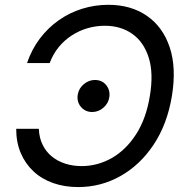

<svg xmlns="http://www.w3.org/2000/svg" viewBox="-20 -757 769 787"><path d="M300.3 9.8Q244.6 9.8 198 -6.6Q151.4 -22.9 117.7 -54.2Q84 -85.4 65.2 -129.4Q46.4 -173.3 46.4 -229H139.2Q140.6 -191.9 154.8 -163.3Q168.9 -134.8 192.6 -115.5Q216.3 -96.2 247.6 -86.2Q278.8 -76.2 314.5 -76.2Q379.9 -76.2 438 -109.1Q496.1 -142.1 537.6 -206.3Q579.1 -270.5 594.2 -363.3Q609.9 -456.5 589.6 -520.8Q569.3 -585 522.2 -618.2Q475.1 -651.4 409.7 -651.4Q374 -651.4 339.6 -641.6Q305.2 -631.8 274.9 -612.3Q244.6 -592.8 221.2 -564.5Q197.8 -536.1 183.6 -498.5H90.8Q109.9 -554.7 143.3 -598.9Q176.8 -643.1 220.9 -674.1Q265.1 -705.1 316.9 -721.2Q368.7 -737.3 423.8 -737.3Q517.1 -737.3 582.5 -691.9Q647.9 -646.5 675.8 -562.7Q703.6 -479 684.6 -363.3Q665.5 -248 609.9 -164.3Q554.2 -80.6 473.9 -35.4Q393.6 9.8 300.3 9.8ZM357.9 -297.9Q329.6 -297.9 311.8 -318.8Q293.9 -339.8 298.8 -369.6Q303.2 -395.5 324 -412.4Q344.7 -429.2 368.7 -429.2Q398.4 -429.2 415.3 -408.2Q432.1 -387.2 428.2 -359.4Q424.8 -334 404.3 -315.9Q383.8 -297.9 357.9 -297.9Z"/></svg>

Font: Adwaita Sans
Style: Italic
Weight: 400
Italic angle: -9.39999°
Designer: Rasmus Andersson
Foundry: rsms
Version: Version 4.001;git-9221beed3